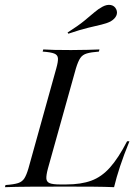

<svg xmlns="http://www.w3.org/2000/svg" viewBox="-39 -776 576 796"><path d="M-18.5 0 -16.1 -8.9Q18.5 -11.3 35.9 -16.9Q53.2 -22.6 62.1 -36.7Q71 -50.8 79 -78.2L194.4 -492.7Q202.4 -521 201.2 -534.7Q200 -548.4 185.9 -554Q171.8 -559.7 137.9 -562.1L140.3 -571Q175 -568.5 255.6 -568.5Q292.7 -568.5 323.4 -569.4Q354 -570.2 373.4 -571L371 -562.1Q338.7 -559.7 321 -554.4Q303.2 -549.2 294 -535.5Q284.7 -521.8 275.8 -492.7L159.7 -77.4Q152.4 -50 153.2 -35.9Q154 -21.8 167.3 -16.5Q180.6 -11.3 209.7 -11.3H235.5Q296.8 -11.3 339.5 -27Q382.3 -42.7 416.9 -81.5Q451.6 -120.2 487.9 -190.3H497.6Q474.2 -133.1 458.9 -86.7Q443.5 -40.3 433.9 0Q396 -1.6 348.8 -2Q301.6 -2.4 237.1 -2.4Q152.4 -2.4 87.9 -2Q23.4 -1.6 -18.5 0ZM244.4 -636.3 241.1 -641.1Q285.5 -669.4 310.5 -689.9Q335.5 -710.5 352.4 -725Q369.4 -739.5 386.3 -748.4Q404.8 -758.1 420.2 -755.2Q435.5 -752.4 442.7 -737.9Q449.2 -724.2 443.1 -710.9Q437.1 -697.6 419.4 -687.1Q403.2 -679 381 -673.8Q358.9 -668.5 326.6 -660.9Q294.4 -653.2 244.4 -636.3Z"/></svg>

Font: Playfair 144pt
Style: Italic
Weight: 400
Italic angle: -15.6°
Designer: Claus Eggers Sørensen
Foundry: Claus Eggers Sørensen
Version: Version 2.001;gftools[0.9.30]